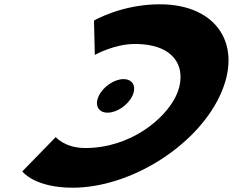

<svg xmlns="http://www.w3.org/2000/svg" viewBox="-20 -860 1085 895"><path d="M555.9 -491.2C512.5 -491.2 461.1 -456.3 440.5 -413C419.9 -369.7 438.2 -334.8 481.5 -334.8C524.9 -334.8 576.3 -369.7 596.9 -413C617.5 -456.3 599.2 -491.2 555.9 -491.2ZM377.7 -170C584.6 -170 747.8 -302 800.5 -413C852.8 -523 815.2 -655 608.2 -655C512.2 -655 422 -604 422 -604L418.1 -764C418.1 -764 546.2 -840 725.2 -840C992.6 -840 1116.3 -648 1003.6 -411C891.4 -175 584.9 15 318.7 15C139.7 15 83.8 -61 83.8 -61L239.9 -221C239.9 -221 281.7 -170 377.7 -170Z"/></svg>

Font: Hussar
Style: BdSuprExtOblFive
Weight: 700
Foundry: Cannot Into Space Fonts
Version: Version 2.00